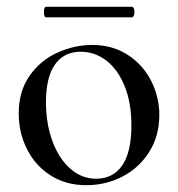

<svg xmlns="http://www.w3.org/2000/svg" viewBox="-20 -531 522 564"><path d="M35 -198Q35 -263 67 -308.5Q99 -354 149 -376.5Q199 -399 251 -399Q310 -399 355 -370Q400 -341 424 -293.5Q448 -246 448 -193Q448 -132 418.5 -85Q389 -38 340 -12.5Q291 13 233 13Q174 13 129 -15.5Q84 -44 59.5 -92.5Q35 -141 35 -198ZM366 -163Q366 -228 346.5 -277Q327 -326 293 -352.5Q259 -379 217 -379Q168 -379 141.5 -341.5Q115 -304 115 -231Q115 -168 134 -116.5Q153 -65 186.5 -35.5Q220 -6 262 -6Q312 -6 339 -45Q366 -84 366 -163ZM109 -496Q109 -511 116 -511H367Q371 -511 373 -506.5Q375 -502 375 -496Q375 -490 373 -485Q371 -480 367 -480H116Q109 -480 109 -496Z"/></svg>

Font: Cormorant Garamond Medium
Style: Regular
Weight: 500
Designer: Christian Thalmann (Catharsis Fonts)
Foundry: Catharsis Fonts
Version: Version 4.000